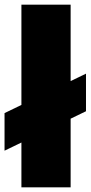

<svg xmlns="http://www.w3.org/2000/svg" viewBox="-24 -805 390 825"><path d="M-4.5 -157.5 345.5 -327V-488.5L-4.5 -319ZM68 0H279.5V-785H68Z"/></svg>

Font: Anybody SemiExpanded ExtraBold
Style: Regular
Weight: 800
Width: 6
Version: Version 1.113;gftools[0.9.25]